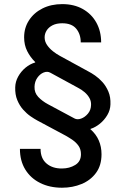

<svg xmlns="http://www.w3.org/2000/svg" viewBox="-20 -757 605 925"><path d="M467.3 -552.6H369Q369 -592.3 347.3 -618.6Q325.6 -644.9 279.8 -644.9Q252.1 -644.9 233.3 -635.3Q214.5 -625.7 204.7 -610.1Q195 -594.5 195 -577.1Q195 -557.2 206.7 -540.1Q218.4 -523.1 235.4 -509.8Q252.5 -496.4 268.5 -487.9L405.5 -413Q419.7 -405.9 438.2 -393.1Q456.7 -380.3 473.9 -361.2Q491.1 -342 502.3 -315.5Q513.5 -289.1 512.1 -254.3Q511.4 -226.9 497 -202.6Q482.6 -178.3 461.1 -160.9Q439.6 -143.5 416.2 -136L415.5 -134.6Q442.5 -111.2 455.8 -80.6Q469.1 -50.1 469.1 -13.8Q469.1 39.8 442.8 75.6Q416.5 111.5 373.2 129.4Q329.9 147.4 278.8 147.4Q219.5 147.4 173.7 124.6Q127.8 101.9 101.9 59.8Q76 17.8 76 -39.8H175.4Q175.4 6.4 204.4 30.9Q233.3 55.4 279.1 54.7Q314.6 54.7 342.3 37.8Q370 21 370 -13.8Q370 -38 358.3 -54.5Q346.6 -71 329.7 -82.6Q312.9 -94.1 297.2 -103L159.8 -176.5Q146 -183.9 127.3 -196.7Q108.7 -209.5 91.4 -228.9Q74.2 -248.2 63.2 -274.9Q52.2 -301.5 53.3 -336.6Q54 -363.6 67.5 -388.1Q81 -412.6 102.5 -430.6Q123.9 -448.5 149.5 -456V-458.1Q125.4 -481.9 110.8 -511.2Q96.2 -540.5 96.2 -577.1Q96.2 -623.2 119.9 -659.4Q143.5 -695.7 184.8 -716.4Q226.2 -737.2 279.8 -737.2Q337 -737.2 379.1 -713.4Q421.2 -689.6 444.2 -648.1Q467.3 -606.5 467.3 -552.6ZM418.7 -251.8Q419.4 -269.5 410.9 -284.8Q402.3 -300.1 387.8 -312.7Q373.2 -325.3 355.1 -334.5L222.7 -406.6Q208.1 -414.8 190.3 -407.7Q172.6 -400.6 159.8 -382.3Q147 -364 146.3 -339.1Q145.2 -310.4 164.2 -290.1Q183.2 -269.9 210.9 -255L338.8 -186.4Q352.3 -179 370.9 -185.7Q389.6 -192.5 403.9 -209.9Q418.3 -227.3 418.7 -251.8Z"/></svg>

Font: InterMG Medium
Style: Regular
Weight: 500
Designer: Rasmus Andersson
Foundry: rsms
Version: Version 3.019;December 26, 2023;FontCreator 15.0.0.2955 64-b